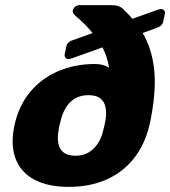

<svg xmlns="http://www.w3.org/2000/svg" viewBox="-20 -720 664 750"><path d="M248.9 10Q167.5 10 114.6 -18.1Q61.6 -46.1 40.9 -100.2Q20.3 -154.3 36.5 -230.4Q53 -306.9 97.6 -360.6Q142.2 -414.2 207.7 -442.1Q273.2 -470 350.9 -470Q368.4 -470 381.9 -466.2Q395.4 -462.5 406.1 -455.4Q402.8 -477.6 396.2 -497.3Q389.6 -517 380.3 -534.9L261.3 -492.3Q252.3 -489.3 248.5 -489.3Q239.9 -489.3 235.6 -494.7Q231.3 -500.1 232.9 -509.1L238.1 -533.8Q240.1 -546.6 246.8 -553.2Q253.4 -559.8 266.4 -563.8L341.9 -590.9Q327.4 -608.6 310.3 -625.8Q293.1 -643 274.4 -658.6Q267.9 -664.8 265.6 -669.8Q263.3 -674.8 264.3 -678.8Q266.3 -687.8 273.7 -693.9Q281.1 -700 290.1 -700H415.1Q432.1 -700 442.4 -696.2Q452.7 -692.4 458.7 -687Q469.1 -676.6 478.9 -666.9Q488.6 -657.1 496.9 -646.4L595.4 -681.7Q604 -684.7 608.1 -684.7Q616.7 -684.7 621.2 -679.3Q625.7 -673.9 623.7 -664.9L618.5 -640.2Q616.5 -628 610.2 -621.6Q603.9 -615.2 590.2 -610.2L537.2 -591.2Q571.1 -534.4 581.3 -456.6Q591.5 -378.7 571.1 -267Q569.5 -257.2 567.3 -246.7Q565.1 -236.2 562.6 -226.5Q544.2 -152.3 501.2 -99Q458.1 -45.8 394.2 -17.9Q330.2 10 248.9 10ZM274.6 -111.7Q304.7 -111.7 326.6 -124.8Q348.5 -137.9 363 -160.7Q377.5 -183.6 383.5 -212.4Q386.6 -222.1 387.9 -229.7Q389.1 -237.2 391.4 -247Q396.8 -275.8 392.8 -298.6Q388.8 -321.5 372.8 -334.9Q356.9 -348.3 325.1 -348.3Q294.4 -348.3 272.3 -334.9Q250.2 -321.5 236.7 -298.6Q223.2 -275.8 216.6 -247Q213.7 -236.9 212 -229.4Q210.2 -222 209 -212.3Q203.7 -183.9 207.7 -160.9Q211.7 -137.9 228 -124.8Q244.2 -111.7 274.6 -111.7Z"/></svg>

Font: Rubik Light
Style: Italic
Weight: 300
Italic angle: -12°
Designer: Hubert and Fischer
Foundry: Hubert and Fischer
Version: Version 2.300;gftools[0.9.30]